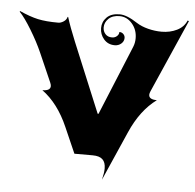

<svg xmlns="http://www.w3.org/2000/svg" viewBox="-81 -588 737 726"><g transform="rotate(5 287.5 -225.5)"><path d="M-33.2 -517.1 -31.7 -519.5Q7.6 -501.7 38.2 -495Q68.8 -488.3 116 -488.3Q125.2 -488.3 135.9 -495.1Q146.5 -502 149.2 -513.2H151.1Q162.4 -476.3 184.8 -422.1L294.2 -158.2H297.4L406.2 -422.4Q412.4 -437.5 412.4 -455.1Q412.4 -487.3 392.6 -510.3Q372.8 -533.2 344.7 -533.2Q317.9 -533.2 303.1 -518.8Q288.3 -504.4 288.3 -485.6Q288.3 -470.9 297.5 -460.7Q306.6 -450.4 322.8 -450.4Q333.7 -450.4 341.4 -457.2Q349.1 -463.9 349.1 -473.4Q358.2 -473.4 364.4 -467.2Q370.6 -460.9 370.6 -452.4Q370.6 -439.7 360.4 -430.8Q350.1 -421.9 335.7 -421.9Q310.1 -421.9 294.4 -440.1Q278.8 -458.3 278.8 -482.2Q278.8 -506.1 295.7 -523.1Q312.5 -540 344.7 -540Q371.8 -540 412.1 -513.4Q430.4 -501.5 456.3 -494.9Q482.2 -488.3 507.8 -488.3Q539.8 -488.3 565.8 -501.1Q591.8 -513.9 602.5 -539.1L607.4 -537.1L485.6 -260Q482.2 -252 482.2 -246.8Q482.2 -228.8 512.7 -228.8Q451.7 -184.1 414.1 -97.7L332 88.9Q338.6 62.5 338.6 45.7Q338.6 22.7 326.8 11.4Q314.9 0 289.1 0H219.7L176.8 -97.7Q139.2 -184.1 78.1 -228.8Q108.6 -228.8 108.6 -246.8Q108.6 -252 105.2 -260L56.9 -370.1Q39.8 -408.9 13.3 -452.6Q-13.2 -496.3 -33.2 -517.1Z"/></g></svg>

Font: Agreloy
Style: Medium
Weight: 400
Designer: gluk
Foundry: gluk
Version: Version 0.27